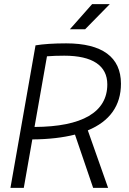

<svg xmlns="http://www.w3.org/2000/svg" viewBox="-20 -914 626 934"><path d="M30.8 0H95.7L137.2 -235.8C217.3 -236.3 286.6 -244.6 344.7 -259.3L433.1 0H505.9L407.2 -279.8C513.7 -323.7 568.4 -399.9 568.4 -506.8C568.4 -636.2 477.1 -703.1 301.8 -703.1C242.2 -703.1 190.4 -699.7 152.8 -693.4ZM147.9 -296.4 208.5 -640.1C233.4 -642.1 261.7 -643.1 292.5 -643.1C430.2 -643.1 502 -594.7 502 -503.4C502 -368.7 380.4 -297.4 147.9 -296.4ZM319.8 -771.5H394L514.2 -894H428.2Z"/></svg>

Font: Cascadia Mono PL Light
Style: Italic
Weight: 300
Italic angle: -10°
Monospace: yes
Designer: Aaron Bell
Foundry: Saja Typeworks
Version: Version 2404.023